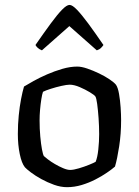

<svg xmlns="http://www.w3.org/2000/svg" viewBox="-20 -776 576 796"><path d="M257.8 0Q231.9 0 204.1 -9.9Q176.3 -19.9 151.2 -33.7Q126.2 -47.5 107.9 -61.4Q89.6 -75.4 83.2 -82.6Q69.8 -99.1 61.9 -137.4Q54 -175.7 54 -220.3Q54 -260.5 57.7 -297.3Q61.3 -334.2 67.3 -365.2Q73.3 -396.2 79.5 -417.2Q94 -426.2 119.2 -440.2Q144.5 -454.3 175.3 -467.7Q206.1 -481.1 238.7 -490.6Q271.3 -500 300.2 -500Q318 -500 342 -491.7Q366 -483.5 391 -471.5Q415.9 -459.5 434.8 -446.6Q453.7 -433.7 460.9 -424.5Q468.9 -413.1 473.5 -386.7Q478.1 -360.2 480.1 -330.4Q482.1 -300.6 482.1 -277.5Q482.1 -221.3 474.1 -169.3Q466.1 -117.3 456.7 -85.4Q444.5 -74.6 423.4 -60.2Q402.4 -45.7 375.5 -31.9Q348.7 -18.1 318.5 -9Q288.3 0 257.8 0ZM270.9 -71.5Q284.9 -71.5 307.3 -78.2Q329.6 -84.8 349.5 -92.9Q369.5 -101 376.5 -105.2Q384.2 -123.6 387.6 -156.6Q391.1 -189.6 391.1 -219.7Q391.1 -252.3 388.7 -285.9Q386.3 -319.5 382.9 -344.8Q379.5 -370 375.3 -376.3Q371.4 -382 352.6 -393.5Q333.8 -404.9 310.5 -414.9Q287.2 -424.9 268.8 -424.9Q256.9 -424.9 234.5 -419.8Q212 -414.8 190.4 -407.8Q168.7 -400.9 158.2 -395.4Q154.5 -385 151.3 -364.5Q148.1 -344.1 146.1 -321Q144.1 -297.9 144.1 -277.3Q144.1 -241.7 147 -210.1Q149.9 -178.5 154 -156.8Q158.1 -135.1 161.8 -129Q165.7 -125.1 178.4 -115.4Q191 -105.6 207.7 -95.9Q224.4 -86.1 241.6 -78.8Q258.8 -71.5 270.9 -71.5ZM153.8 -567.3Q143 -571.5 136.3 -577.8Q129.6 -584.1 127 -589.5Q163.4 -642 190.7 -679Q218 -716 237.3 -735.8Q256.7 -755.6 268.3 -755.6Q280 -755.6 299.3 -735.4Q318.7 -715.2 346 -678.4Q373.2 -641.5 408.8 -589.5Q405.5 -584.1 398.8 -577.4Q392.1 -570.7 381.3 -567.3L267.5 -667.8Z"/></svg>

Font: Texturina Medium
Style: Regular
Weight: 500
Designer: Guillermo Torres Carreño
Foundry: Omnibus-Type
Version: Version 1.003